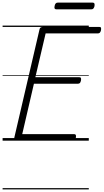

<svg xmlns="http://www.w3.org/2000/svg" viewBox="-20 -1082 798 1477"><path d="M114 0Q100 0 93.5 -5.5Q87 -11 90 -23L284 -856Q286 -866 292.5 -870.5Q299 -875 314 -875H743Q754 -875 756.5 -869Q759 -863 757 -850Q754 -837 748.5 -831Q743 -825 733 -825H331L252 -488H590Q600 -488 602.5 -481.5Q605 -475 603 -463Q600 -449 594.5 -443.5Q589 -438 580 -438H241L151 -50H551Q560 -50 563 -44Q566 -38 564 -25Q561 -12 555.5 -6Q550 0 541 0ZM415 -1010Q404 -1010 400.5 -1016.5Q397 -1023 400 -1035Q402 -1048 408 -1055Q414 -1062 425 -1062H692Q703 -1062 706 -1055Q709 -1048 707 -1035Q704 -1023 698.5 -1016.5Q693 -1010 681 -1010ZM0 365H663V375H0ZM0 -20H663V0H0ZM0 -505H663V-500H0ZM0 -885H663V-875H0Z"/></svg>

Font: Playwrite AT Guides
Style: Italic
Weight: 400
Italic angle: -13.0072°
Designer: Veronika Burian, José Scaglione
Foundry: TypeTogether
Version: Version 1.002